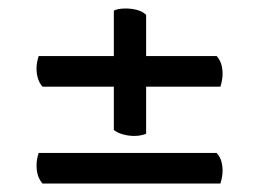

<svg xmlns="http://www.w3.org/2000/svg" viewBox="-20 -597 640 452"><path d="M80 -393Q66 -409 66 -436Q66 -449 71 -465H248V-572Q254 -575 261 -576Q268 -577 276 -577Q290 -577 303 -573.5Q316 -570 324 -562V-465H490Q504 -450 504 -423Q504 -410 499 -393H324V-282Q311 -277 296 -277Q283 -277 270 -280.5Q257 -284 248 -291V-393ZM80 -165Q66 -181 66 -208Q66 -221 71 -237H490Q504 -222 504 -195Q504 -182 499 -165Z"/></svg>

Font: Petrona
Style: Bold
Weight: 700
Designer: Ringo R. Seeber
Foundry: Ringo R. Seeber
Version: Version 2.001; ttfautohint (v1.8.3)